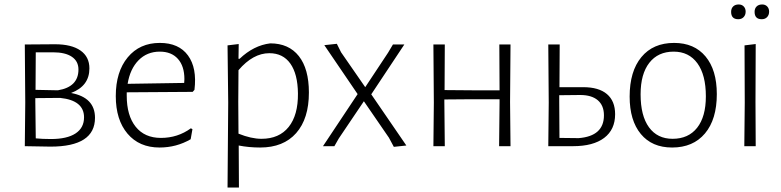

<svg xmlns="http://www.w3.org/2000/svg" viewBox="-20 -654 3493 859"><path d="M91 0 93 -195 91 -455 226 -456Q300 -456 340 -428Q380 -400 380 -348Q380 -269 298 -238Q405 -218 405 -127Q405 2 206 2Q177 2 91 0ZM217 -420H140L139 -252L239 -250Q331 -265 331 -343Q331 -380 301.5 -400Q272 -420 217 -420ZM138 -198 140 -35Q168 -32 208 -32Q280 -32 318 -57Q356 -82 356 -129Q356 -205 249 -216L138 -215Z M694 6Q603 6 550.5 -56Q498 -118 498 -224Q498 -333 551.5 -397.5Q605 -462 695 -462Q780 -462 821 -406Q862 -350 850 -252L842 -243L547 -241V-226Q547 -137 587 -87Q627 -37 700 -37Q775 -37 834 -80L841 -76L833 -31Q769 6 694 6ZM695 -423Q638 -423 600 -384.5Q562 -346 551 -279L804 -283L805 -300Q805 -358 776 -390.5Q747 -423 695 -423Z M1048 -457 1047 -391H1052Q1115 -451 1189 -460Q1272 -460 1317 -403Q1362 -346 1362 -240Q1362 -123 1305 -58.5Q1248 6 1144 6Q1094 6 1048 -3L1049 185H998L1001 -195L998 -451ZM1046 -198 1047 -56Q1104 -33 1150 -33Q1229 -33 1271.5 -86Q1314 -139 1313 -236Q1312 -323 1279 -369.5Q1246 -416 1185 -416Q1112 -416 1047 -340Z M1487 -458 1506 -420 1614 -264 1716 -418 1738 -455H1789L1641 -232L1798 -3L1742 3L1720 -38L1608 -201L1496 -35L1476 0H1425L1580 -233L1431 -452Z M1919 0 1921 -195 1919 -455H1970L1969 -251L2091 -250H2215L2214 -455H2264L2262 -198L2264 0H2213L2215 -195V-210H2089L1968 -209V-198L1970 0Z M2433 0 2435 -195 2433 -455H2484L2483 -264H2589Q2659 -264 2695.5 -233Q2732 -202 2732 -143Q2732 -74 2683 -37Q2634 0 2544 0ZM2482 -198 2483 -37 2569 -36Q2682 -45 2682 -138Q2682 -182 2654.5 -205.5Q2627 -229 2576 -229L2482 -228Z M2996 -462Q3086 -462 3136.5 -401.5Q3187 -341 3187 -233Q3187 -120 3134 -57Q3081 6 2987 6Q2897 6 2847 -54.5Q2797 -115 2797 -222Q2797 -335 2849.5 -398.5Q2902 -462 2996 -462ZM2994 -423Q2924 -423 2885 -373Q2846 -323 2846 -232Q2846 -136 2883.5 -84.5Q2921 -33 2989 -33Q3060 -33 3099 -82.5Q3138 -132 3138 -223Q3138 -319 3100 -371Q3062 -423 2994 -423Z M3285 -634Q3299 -634 3307.5 -625Q3316 -616 3316 -602Q3316 -587 3307 -577.5Q3298 -568 3283 -568Q3251 -568 3251 -601Q3251 -616 3260 -625Q3269 -634 3285 -634ZM3390 -634Q3404 -634 3412.5 -625Q3421 -616 3421 -602Q3421 -587 3412 -577.5Q3403 -568 3388 -568Q3356 -568 3356 -601Q3356 -616 3365 -625Q3374 -634 3390 -634ZM3310 0 3312 -195 3311 -451 3361 -457 3360 -198 3361 0Z"/></svg>

Font: Alegreya Sans Light
Style: Regular
Weight: 300
Designer: Juan Pablo del Peral
Foundry: Huerta Tipografica
Version: Version 2.007